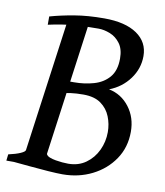

<svg xmlns="http://www.w3.org/2000/svg" viewBox="-76 -693 661 770"><g transform="rotate(10 254.0 -307.5)"><path d="M470.7 -200.2Q470.7 -136.7 437.7 -88.1Q404.8 -39.6 350.1 -12.2Q295.4 15.1 230 15.1Q209 15.1 171.6 12.5Q134.3 9.8 95.2 6.1Q56.2 2.4 29.8 0L149.9 -52.7Q167 -40 194.3 -35.4Q221.7 -30.8 245.1 -30.8Q286.6 -30.8 316.9 -52.5Q347.2 -74.2 363.5 -108.9Q379.9 -143.6 379.9 -183.1Q379.9 -215.8 367.9 -245.8Q356 -275.9 329.3 -295.2Q302.7 -314.5 257.8 -314.5Q228.5 -314.5 206.5 -311.5Q184.6 -308.6 166 -303.7L167.5 -356.4H211.9Q253.9 -356.4 291.7 -367.2Q329.6 -377.9 353.3 -405.3Q377 -432.6 377 -481.9Q377 -520.5 360.1 -543.2Q343.3 -565.9 318.6 -575.7Q293.9 -585.4 271.5 -585.4Q219.2 -585.4 182.9 -582.8Q146.5 -580.1 119.4 -575.4Q92.3 -570.8 67.9 -565.4V-599.1Q112.8 -611.8 166.3 -620.8Q219.7 -629.9 287.1 -629.9Q373 -629.9 420.4 -597.4Q467.8 -564.9 467.8 -507.8Q467.8 -457 436.8 -414.8Q405.8 -372.6 355 -353Q406.2 -342.8 438.5 -300.5Q470.7 -258.3 470.7 -200.2ZM231.4 -612.8 154.8 -55.7Q154.3 -49.8 169.2 -41.3Q184.1 -32.7 214.8 -25.9L211.9 0H-1L2 -25.9Q32.7 -32.7 50.8 -40.8Q68.8 -48.8 69.3 -55.7L146 -612.8Z"/></g></svg>

Font: Gentium Book Plus
Style: Italic
Weight: 400
Italic angle: -8°
Designer: Victor Gaultney, Annie Olsen, Iska Routamaa, Becca Hirsbrunner
Foundry: SIL International
Version: Version 6.101